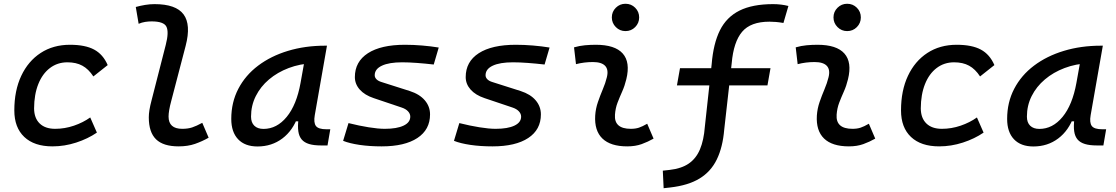

<svg xmlns="http://www.w3.org/2000/svg" viewBox="-20 -764 5899 1015"><path d="M271.5 -83Q322.3 -83 370.8 -99.6Q419.4 -116.2 457 -143.1L492.2 -63Q444.3 -30.3 382.8 -10.3Q321.3 9.8 257.3 9.8Q161.1 9.8 108.4 -40Q55.7 -89.8 55.7 -180.2Q55.7 -285.2 92.3 -363Q128.9 -440.9 195.1 -484.1Q261.2 -527.3 350.1 -527.3Q430.2 -527.3 477.5 -502Q524.9 -476.6 549.3 -419.9L473.6 -359.9Q448.2 -398.9 415.5 -416.7Q382.8 -434.6 336.4 -434.6Q283.7 -434.6 243.9 -404.3Q204.1 -374 182.4 -319.3Q160.6 -264.6 160.2 -190.9Q160.6 -139.6 189.7 -111.3Q218.8 -83 271.5 -83Z M924.3 9.8Q843.3 9.8 804.9 -27.6Q766.6 -64.9 766.6 -143.6Q766.6 -161.1 770 -182.6Q773.4 -204.1 780.8 -231.9L856.4 -527.3Q873.5 -593.8 860.1 -622.3Q846.7 -650.9 781.2 -650.9Q764.6 -650.9 747.3 -648.2Q730 -645.5 712.9 -638.2L697.8 -727.1Q722.2 -733.9 747.1 -738Q772 -742.2 796.9 -742.2Q910.2 -742.2 950.4 -688Q990.7 -633.8 961.4 -521.5L885.7 -231.9Q877.9 -203.1 874.5 -182.6Q871.1 -162.1 871.1 -147.9Q871.1 -83 943.4 -83Q973.1 -83 995.6 -90.3Q1018.1 -97.7 1049.3 -114.7L1083 -36.1Q1048.8 -16.6 1011 -3.4Q973.1 9.8 924.3 9.8Z M1341.3 10.3Q1274.9 10.3 1238.8 -27.8Q1202.6 -65.9 1202.6 -135.3Q1202.6 -223.1 1240 -294.7Q1277.3 -366.2 1344.7 -417Q1412.1 -467.8 1502.4 -495.1Q1592.8 -522.5 1698.7 -522.5H1708.5L1644 -154.8Q1637.2 -115.7 1650.1 -98.1Q1663.1 -80.6 1706.1 -80.6H1726.1L1711.4 4.9H1676.8Q1639.2 4.9 1614 -2.7Q1588.9 -10.3 1575 -26.6Q1561 -43 1557.1 -69.8Q1553.2 -96.7 1558.1 -135.3L1586.4 -122.6H1529.8L1555.7 -150.9Q1528.8 -74.2 1472.7 -32Q1416.5 10.3 1341.3 10.3ZM1373 -82.5Q1443.4 -82.5 1495.6 -146Q1547.9 -209.5 1568.8 -325.7L1594.2 -467.3L1633.8 -429.7Q1565.4 -426.8 1506.1 -404.3Q1446.8 -381.8 1402.1 -344Q1357.4 -306.2 1332.3 -256.1Q1307.1 -206.1 1307.1 -147.5Q1307.1 -116.2 1324.5 -99.4Q1341.8 -82.5 1373 -82.5Z M1997.6 9.8Q1934.1 9.8 1880.9 2Q1827.6 -5.9 1793.9 -19.5L1822.3 -113.3Q1878.9 -99.1 1929 -91.1Q1979 -83 2014.2 -83Q2078.1 -83 2113.5 -99.9Q2148.9 -116.7 2148.9 -147.5Q2148.9 -162.6 2137 -175.5Q2125 -188.5 2102.5 -195.8L1956.1 -245.1Q1907.7 -261.2 1881.8 -290.5Q1856 -319.8 1856 -356.4Q1856 -438 1925 -482.7Q1994.1 -527.3 2120.6 -527.3Q2165 -527.3 2211.7 -523.4Q2258.3 -519.5 2299.3 -512.7L2272.9 -422.9Q2227.1 -428.2 2183.3 -431.4Q2139.6 -434.6 2106 -434.6Q2036.6 -434.6 1998.8 -416.7Q1960.9 -398.9 1960.9 -366.2Q1960.9 -354.5 1970.2 -345Q1979.5 -335.4 1997.6 -330.1L2146.5 -282.7Q2198.2 -266.1 2225.8 -233.6Q2253.4 -201.2 2253.4 -159.2Q2253.4 -78.6 2186.5 -34.4Q2119.6 9.8 1997.6 9.8Z M2583.5 9.8Q2520 9.8 2466.8 2Q2413.6 -5.9 2379.9 -19.5L2408.2 -113.3Q2464.8 -99.1 2514.9 -91.1Q2564.9 -83 2600.1 -83Q2664.1 -83 2699.5 -99.9Q2734.9 -116.7 2734.9 -147.5Q2734.9 -162.6 2722.9 -175.5Q2710.9 -188.5 2688.5 -195.8L2542 -245.1Q2493.7 -261.2 2467.8 -290.5Q2441.9 -319.8 2441.9 -356.4Q2441.9 -438 2511 -482.7Q2580.1 -527.3 2706.5 -527.3Q2751 -527.3 2797.6 -523.4Q2844.2 -519.5 2885.3 -512.7L2858.9 -422.9Q2813 -428.2 2769.3 -431.4Q2725.6 -434.6 2691.9 -434.6Q2622.6 -434.6 2584.7 -416.7Q2546.9 -398.9 2546.9 -366.2Q2546.9 -354.5 2556.2 -345Q2565.4 -335.4 2583.5 -330.1L2732.4 -282.7Q2784.2 -266.1 2811.8 -233.6Q2839.4 -201.2 2839.4 -159.2Q2839.4 -78.6 2772.5 -34.4Q2705.6 9.8 2583.5 9.8Z M3286.6 -599.6Q3256.8 -599.6 3235.6 -620.8Q3214.4 -642.1 3214.4 -671.9Q3214.4 -702.1 3235.6 -723.1Q3256.8 -744.1 3286.6 -744.1Q3316.9 -744.1 3337.9 -723.1Q3358.9 -702.1 3358.9 -671.9Q3358.9 -642.1 3337.9 -620.8Q3316.9 -599.6 3286.6 -599.6ZM3401.4 -109.9 3435.1 -31.2Q3405.3 -14.2 3372.1 -2.2Q3338.9 9.8 3295.9 9.8Q3207.5 9.8 3164.6 -31.7Q3121.6 -73.2 3126.5 -153.3Q3128.9 -189.9 3140.9 -224.6Q3152.8 -259.3 3166.7 -292Q3180.7 -324.7 3188 -355Q3198.2 -395 3179.4 -415.5Q3160.6 -436 3114.3 -436Q3067.9 -436 3024.9 -424.8L3014.6 -513.7Q3043.5 -522 3072.3 -524.7Q3101.1 -527.3 3129.9 -527.3Q3231 -527.3 3272 -481.2Q3313 -435.1 3291 -345.2Q3282.7 -310.5 3269.3 -280.5Q3255.9 -250.5 3244.6 -221.2Q3233.4 -191.9 3231 -157.7Q3225.6 -83 3314.9 -83Q3339.4 -83 3357.7 -89.1Q3376 -95.2 3401.4 -109.9Z M3488.3 231 3483.9 138.2 3519.5 134.3Q3582 127.4 3621.1 100.6Q3660.2 73.7 3680.4 25.4Q3700.7 -22.9 3706.1 -93.8L3742.2 -424.8Q3751 -533.7 3785.9 -603.8Q3820.8 -673.8 3889.4 -708Q3958 -742.2 4066.9 -742.2Q4109.4 -742.2 4147.9 -732.4L4121.6 -642.6Q4099.1 -646.5 4081.8 -647.9Q4064.5 -649.4 4047.9 -649.4Q3948.2 -649.4 3903.1 -595.9Q3857.9 -542.5 3848.1 -429.7L3808.6 -79.1Q3800.8 14.2 3769.5 78.6Q3738.3 143.1 3678.2 179.7Q3618.2 216.3 3522.9 227.1ZM3558.6 -312.5 3574.7 -403.3H4053.2L4037.1 -312.5Z M4458.5 -599.6Q4428.7 -599.6 4407.5 -620.8Q4386.2 -642.1 4386.2 -671.9Q4386.2 -702.1 4407.5 -723.1Q4428.7 -744.1 4458.5 -744.1Q4488.8 -744.1 4509.8 -723.1Q4530.8 -702.1 4530.8 -671.9Q4530.8 -642.1 4509.8 -620.8Q4488.8 -599.6 4458.5 -599.6ZM4573.2 -109.9 4606.9 -31.2Q4577.1 -14.2 4543.9 -2.2Q4510.7 9.8 4467.8 9.8Q4379.4 9.8 4336.4 -31.7Q4293.5 -73.2 4298.3 -153.3Q4300.8 -189.9 4312.7 -224.6Q4324.7 -259.3 4338.6 -292Q4352.5 -324.7 4359.9 -355Q4370.1 -395 4351.3 -415.5Q4332.5 -436 4286.1 -436Q4239.7 -436 4196.8 -424.8L4186.5 -513.7Q4215.3 -522 4244.1 -524.7Q4272.9 -527.3 4301.8 -527.3Q4402.8 -527.3 4443.8 -481.2Q4484.9 -435.1 4462.9 -345.2Q4454.6 -310.5 4441.2 -280.5Q4427.7 -250.5 4416.5 -221.2Q4405.3 -191.9 4402.8 -157.7Q4397.5 -83 4486.8 -83Q4511.2 -83 4529.5 -89.1Q4547.9 -95.2 4573.2 -109.9Z M4959 -83Q5009.8 -83 5058.3 -99.6Q5106.9 -116.2 5144.5 -143.1L5179.7 -63Q5131.8 -30.3 5070.3 -10.3Q5008.8 9.8 4944.8 9.8Q4848.6 9.8 4795.9 -40Q4743.2 -89.8 4743.2 -180.2Q4743.2 -285.2 4779.8 -363Q4816.4 -440.9 4882.6 -484.1Q4948.7 -527.3 5037.6 -527.3Q5117.7 -527.3 5165 -502Q5212.4 -476.6 5236.8 -419.9L5161.1 -359.9Q5135.7 -398.9 5103 -416.7Q5070.3 -434.6 5023.9 -434.6Q4971.2 -434.6 4931.4 -404.3Q4891.6 -374 4869.9 -319.3Q4848.1 -264.6 4847.7 -190.9Q4848.1 -139.6 4877.2 -111.3Q4906.2 -83 4959 -83Z M5442.9 10.3Q5376.5 10.3 5340.3 -27.8Q5304.2 -65.9 5304.2 -135.3Q5304.2 -223.1 5341.6 -294.7Q5378.9 -366.2 5446.3 -417Q5513.7 -467.8 5604 -495.1Q5694.3 -522.5 5800.3 -522.5H5810.1L5745.6 -154.8Q5738.8 -115.7 5751.7 -98.1Q5764.6 -80.6 5807.6 -80.6H5827.6L5813 4.9H5778.3Q5740.7 4.9 5715.6 -2.7Q5690.4 -10.3 5676.5 -26.6Q5662.6 -43 5658.7 -69.8Q5654.8 -96.7 5659.7 -135.3L5688 -122.6H5631.3L5657.2 -150.9Q5630.4 -74.2 5574.2 -32Q5518.1 10.3 5442.9 10.3ZM5474.6 -82.5Q5544.9 -82.5 5597.2 -146Q5649.4 -209.5 5670.4 -325.7L5695.8 -467.3L5735.4 -429.7Q5667 -426.8 5607.7 -404.3Q5548.3 -381.8 5503.7 -344Q5459 -306.2 5433.8 -256.1Q5408.7 -206.1 5408.7 -147.5Q5408.7 -116.2 5426 -99.4Q5443.4 -82.5 5474.6 -82.5Z"/></svg>

Font: Cascadia Mono NF
Style: Italic
Weight: 400
Italic angle: -10°
Monospace: yes
Designer: Aaron Bell
Foundry: Saja Typeworks
Version: Version 2404.023